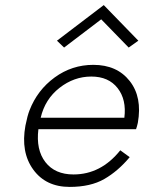

<svg xmlns="http://www.w3.org/2000/svg" viewBox="-20 -725 567 755"><path d="M469 -262Q478 -333 442.5 -378.5Q407 -424 339 -424Q271 -424 214 -379.5Q157 -335 140 -262ZM131 -217Q121 -136 158.5 -87.5Q196 -39 269 -39Q377 -39 453 -134L490 -107Q444 -52 390 -21Q336 10 254 10Q160 10 110.5 -58.5Q61 -127 80 -231Q88 -271 96 -291Q127 -371 195 -420.5Q263 -470 347 -470Q440 -470 490 -406.5Q540 -343 522 -242Q521 -237 518.5 -228Q516 -219 515 -217ZM378 -649 232 -538 204 -565 388 -705 524 -565 486 -538Z"/></svg>

Font: Renner* Light
Style: Light Italic
Weight: 300
Italic angle: -10°
Version: Version 003.000 ; ttfautohint (v0.97) -l 8 -r 50 -G 200 -x 1